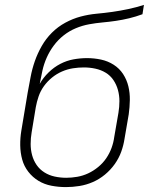

<svg xmlns="http://www.w3.org/2000/svg" viewBox="-20 -755 640 783"><path d="M249 8Q219 8 190 2.5Q161 -3 137 -17.5Q113 -32 95.5 -54.5Q78 -77 70.5 -104.5Q63 -132 62.5 -162Q62 -192 67 -222L93 -378Q99 -410 105 -442Q111 -474 122 -505.5Q133 -537 150 -567Q167 -597 191.5 -621.5Q216 -646 246.5 -662.5Q277 -679 309 -687.5Q341 -696 373.5 -699Q406 -702 438 -706.5Q470 -711 503 -718Q536 -725 567 -735L561 -697Q534 -687 507 -680.5Q480 -674 453 -670Q426 -666 398.5 -663.5Q371 -661 343.5 -656Q316 -651 289.5 -640Q263 -629 240 -611Q217 -593 199.5 -569.5Q182 -546 170.5 -520Q159 -494 153 -467Q147 -440 142 -413Q156 -438 178 -459.5Q200 -481 226 -494.5Q252 -508 280 -513Q308 -518 335 -518Q364 -518 392 -512Q420 -506 443.5 -491Q467 -476 482 -453Q497 -430 503.5 -403Q510 -376 509.5 -347Q509 -318 505 -289L488 -190Q484 -163 474.5 -136.5Q465 -110 448 -86Q431 -62 408 -43Q385 -24 358.5 -12.5Q332 -1 304 3.5Q276 8 249 8ZM250 -30Q272 -30 295 -34Q318 -38 339.5 -48Q361 -58 380.5 -74Q400 -90 413.5 -110Q427 -130 435 -152Q443 -174 446 -197L463 -295Q467 -319 467 -342.5Q467 -366 461 -388Q455 -410 442.5 -428.5Q430 -447 411 -458.5Q392 -470 369 -475Q346 -480 322 -480Q300 -480 277.5 -476.5Q255 -473 233 -463.5Q211 -454 192 -438.5Q173 -423 159 -403.5Q145 -384 137.5 -362Q130 -340 126 -318L109 -215Q105 -192 105 -168Q105 -144 111 -122Q117 -100 129.5 -82Q142 -64 161 -52Q180 -40 203 -35Q226 -30 250 -30Z"/></svg>

Font: Iosevka Aile XLt Obl
Style: Regular
Weight: 200
Italic angle: -9°
Designer: Belleve Invis
Foundry: Belleve Invis
Version: Version 31.1.0; ttfautohint (v1.8.4)